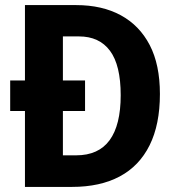

<svg xmlns="http://www.w3.org/2000/svg" viewBox="-20 -734 702 754"><path d="M279 -714Q381 -714 454.5 -674Q528 -634 568 -557Q608 -480 608 -365Q608 -245 567.5 -163.5Q527 -82 450 -41Q373 0 263 0H78V-298H20V-418H78V-714ZM290 -591H227V-418H314V-298H227V-124H279Q367 -124 410.5 -183.5Q454 -243 454 -360Q454 -478 412 -534.5Q370 -591 290 -591Z"/></svg>

Font: Noto Sans Bengali SemiCondensed
Style: Bold
Weight: 700
Width: 4
Designer: Jelle Bosma - Monotype Design Team
Foundry: Monotype Imaging Inc.
Version: Version 2.003